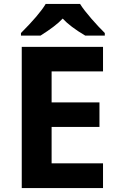

<svg xmlns="http://www.w3.org/2000/svg" viewBox="-20 -951 600 971"><path d="M501 0V-125H241V-309H483V-433H241V-590H501V-714H90V0ZM385 -931H211C189 -894 147 -845 86 -784V-771H185C234 -802 272 -830 297 -857C322 -830 360 -801 411 -771H510V-784C474 -819 409 -891 385 -931Z"/></svg>

Font: Passageway
Style: Regular
Weight: 700
Foundry: Ascender Corporation
Version: Version 1.11